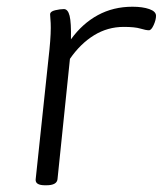

<svg xmlns="http://www.w3.org/2000/svg" viewBox="-20 -549 484 571"><path d="M114 2Q85 2 86 -15L124 -373Q131 -433 131 -466Q131 -482 130 -491Q129 -500 129 -506Q129 -515 144 -518.5Q159 -522 170 -522Q182 -522 187 -502Q192 -482 191 -432Q225 -479 271 -504Q317 -529 374 -529Q404 -529 424 -522Q444 -515 444 -502Q444 -490 437 -474.5Q430 -459 423 -459Q414 -459 397.5 -464Q381 -469 348 -469Q300 -469 259.5 -444Q219 -419 188 -374L151 -16Q149 2 118 2Z"/></svg>

Font: Asap Expanded Expanded Light
Style: Italic
Weight: 300
Width: 7
Italic angle: -6°
Designer: Pablo Cosgaya
Foundry: Omnibus-Type
Version: Version 3.001; ttfautohint (v1.8.4.7-5d5b)